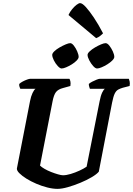

<svg xmlns="http://www.w3.org/2000/svg" viewBox="-20 -1208 850 1228"><path d="M348 0Q318 0 282.5 -9Q247 -18 212 -33Q177 -48 149 -65.5Q121 -83 104 -100Q87 -117 88 -130L172 -561Q178 -592 188 -613Q198 -634 207 -640H110Q108 -645 105 -652.5Q102 -660 103 -671Q111 -679 125 -686.5Q139 -694 153 -699Q167 -704 173 -704H424Q427 -700 430 -688.5Q433 -677 430 -658L383 -645Q352 -637 338 -619Q324 -601 316 -559L236 -149Q246 -139 265 -128Q284 -117 307 -108Q330 -99 351 -93Q372 -87 383 -87Q404 -87 432.5 -95.5Q461 -104 489 -117Q517 -130 534 -142L617 -560Q624 -596 633.5 -616Q643 -636 651 -640H555Q554 -643 551 -652Q548 -661 548 -671Q555 -678 569.5 -685.5Q584 -693 598 -698.5Q612 -704 618 -704H804Q806 -699 809 -688Q812 -677 809 -658L766 -647Q749 -642 736 -635Q723 -628 714 -610Q705 -592 697 -552L612 -110Q599 -94 567 -75Q535 -56 494 -39Q453 -22 414 -11Q375 0 348 0ZM601 -770Q590 -770 576 -785.5Q562 -801 551 -822Q540 -843 540 -857Q540 -867 554 -880Q568 -893 587.5 -904.5Q607 -916 626 -924Q645 -932 655 -932Q667 -932 679.5 -916Q692 -900 701.5 -879.5Q711 -859 711 -844Q711 -834 698 -821Q685 -808 666.5 -796.5Q648 -785 630 -777.5Q612 -770 601 -770ZM374 -770Q364 -770 349.5 -785.5Q335 -801 324.5 -822Q314 -843 314 -857Q314 -867 327.5 -880Q341 -893 361 -904.5Q381 -916 400 -924Q419 -932 429 -932Q440 -932 452.5 -916Q465 -900 474 -879Q483 -858 483 -844Q483 -834 470.5 -821Q458 -808 439.5 -796.5Q421 -785 403 -777.5Q385 -770 374 -770ZM595 -964 418 -1112Q427 -1132 441.5 -1149.5Q456 -1167 470 -1177.5Q484 -1188 492 -1188Q506 -1188 528.5 -1163.5Q551 -1139 580 -1096Q609 -1053 639 -995Q634 -989 621.5 -979Q609 -969 595 -964Z"/></svg>

Font: Texturina Medium 12pt ExtraBold
Style: Italic
Weight: 800
Italic angle: -11°
Version: Version 1.002